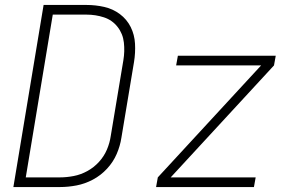

<svg xmlns="http://www.w3.org/2000/svg" viewBox="-20 -755 1192 775"><path d="M34 0H222Q255 0 289 -6.5Q323 -13 355 -30Q387 -47 412 -74Q437 -101 451 -133.5Q465 -166 470 -199L521 -505Q527 -542 525 -578.5Q523 -615 507.5 -646Q492 -677 464 -698Q436 -719 401 -727Q366 -735 329 -735H156ZM222 -39H84L193 -696H329Q366 -696 399.5 -685Q433 -674 454.5 -646.5Q476 -619 480 -583.5Q484 -548 478 -512L427 -206Q423 -178 411.5 -151Q400 -124 379.5 -101.5Q359 -79 332.5 -64.5Q306 -50 277.5 -44.5Q249 -39 222 -39ZM610 0H1005L1012 -39H669L1086 -491L1093 -530H698L691 -491H1034L617 -39Z"/></svg>

Font: Iosevka Sparkle XLtObl
Style: Regular
Weight: 200
Italic angle: -9°
Designer: Belleve Invis
Foundry: Belleve Invis
Version: Version 4.5.0; ttfautohint (v1.8.3)